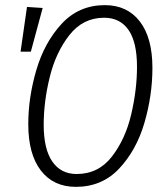

<svg xmlns="http://www.w3.org/2000/svg" viewBox="-20 -716 646 747"><path d="M573 -452Q573 -345 542 -238.5Q511 -132 444 -60.5Q377 11 275 11Q188 11 139 -52.5Q90 -116 90 -233Q90 -337 121.5 -444Q153 -551 220 -623.5Q287 -696 388 -696Q475 -696 524 -632.5Q573 -569 573 -452ZM150 -231Q150 -136 183.5 -87.5Q217 -39 278 -39Q363 -39 415.5 -107Q468 -175 490.5 -271Q513 -367 513 -456Q513 -552 480 -599.5Q447 -647 385 -647Q303 -647 250 -579.5Q197 -512 173.5 -416Q150 -320 150 -231ZM85 -689 146 -685 100 -515H60Z"/></svg>

Font: Fira Sans Extra Condensed Light
Style: Italic
Weight: 300
Width: 3
Italic angle: -8°
Designer: Carrois Corporate & Edenspiekermann AG
Foundry: Carrois Corporate GbR & Edenspiekermann AG
Version: Version 4.203